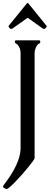

<svg xmlns="http://www.w3.org/2000/svg" viewBox="-73 -1072 348 1296"><path d="M109.4 -1050.3Q113.3 -1052.7 117.7 -1050.3L239.3 -899.9Q244.1 -895.5 242.2 -892.6Q230.5 -870.6 216.8 -878.9L113.8 -952.1L10.3 -878.9Q-3.9 -870.1 -15.1 -893.1Q-16.6 -896 -12.7 -899.9ZM160.6 -714.4V-4.4Q160.6 3.4 117.7 56.4Q74.7 109.4 28.6 156.7Q-17.6 204.1 -28.3 204.1Q-28.8 204.1 -29.3 204.1Q-48.8 198.2 -53.2 188Q-54.2 185.1 -43 170.4Q61.5 33.7 65.9 -64.5V-714.4Q65.9 -750 42.5 -773.4Q40.5 -775.4 34.2 -778.3Q27.8 -781.2 27.8 -790.5Q27.8 -799.8 34.2 -799.8H192.4Q198.7 -799.8 198.7 -791.3Q198.7 -782.7 196.5 -781Q194.3 -779.3 190.4 -777.6Q186.5 -775.9 180.4 -769.8Q174.3 -763.7 167.5 -747.3Q160.6 -731 160.6 -714.4Z"/></svg>

Font: Della Respira
Style: Regular
Weight: 500
Version: Version 0.201